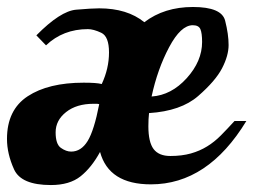

<svg xmlns="http://www.w3.org/2000/svg" viewBox="-28 -529 732 555"><path d="M252.9 -229H242.2Q193.4 -229 163.1 -205.1Q132.8 -181.2 132.8 -146.5Q132.8 -112.3 147.9 -101.6Q163.1 -90.8 177.7 -90.8Q206.5 -90.8 225.3 -121.3Q244.1 -151.9 258.8 -228Q253.4 -229 252.9 -229ZM556.2 -407.7Q556.2 -433.1 551.3 -444.6Q546.4 -456.1 529.3 -456.1Q494.6 -456.1 460.9 -392.6Q427.2 -329.1 410.2 -250Q467.3 -253.9 511.7 -303Q556.2 -352.1 556.2 -407.7ZM-7.8 -127.4Q-7.8 -211.4 52 -250.7Q111.8 -290 213.9 -290Q251.5 -290 266.1 -286.1Q287.1 -331.1 287.1 -377.4Q287.1 -423.8 264.6 -434.3Q242.2 -444.8 226.1 -444.8Q154.3 -444.8 105 -397.9L77.1 -426.8Q146.5 -497.1 192.1 -501Q237.8 -504.9 258.8 -504.9Q339.8 -504.9 389.2 -464.8Q446.8 -508.8 529.8 -508.8Q612.8 -508.8 622.8 -469.2Q632.8 -429.7 632.8 -398.9Q632.8 -368.2 613.8 -331.5Q594.7 -294.9 544.9 -251.5Q495.1 -208 402.8 -202.1Q400.9 -185.5 400.9 -164.1Q400.9 -118.2 416 -98.1Q431.2 -78.1 464.4 -78.1Q497.6 -78.1 523.7 -85.4Q549.8 -92.8 571 -106Q592.3 -119.1 610.6 -137.7Q628.9 -156.2 649.9 -179.2H684.1Q572.8 3.9 408.2 3.9Q286.6 3.9 261.2 -89.8Q236.8 -44.9 205.1 -19.5Q173.3 5.9 119.1 5.9Q33.2 5.9 12.7 -39.3Q-7.8 -84.5 -7.8 -127.4Z"/></svg>

Font: Lobster-Regular
Style: Regular
Weight: 400
Designer: Pablo Impallari
Foundry: Pablo Impallari
Version: Version 1.007; ttfautohint (v1.1) -l 8 -r 50 -G 50 -x 14 -D 